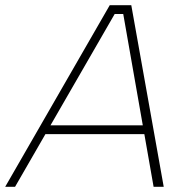

<svg xmlns="http://www.w3.org/2000/svg" viewBox="-60 -720 710 740"><path d="M415 -666H382L-2 0H-40L363 -700H446L571 0H532ZM109 -237H517L510 -203H102Z"/></svg>

Font: Albert Sans ExtraLight
Style: Italic
Weight: 250
Italic angle: -11.25°
Designer: Andreas Rasmussen
Foundry: a.Foundry
Version: Version 1.025